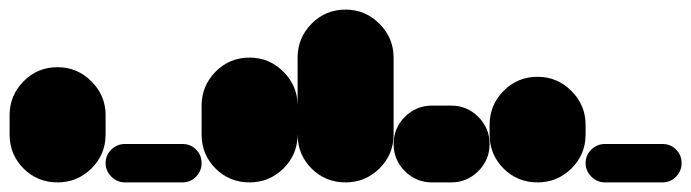

<svg xmlns="http://www.w3.org/2000/svg" viewBox="-20 -380 1440 400"><path d="M0 -100H200V-140H0ZM100 -200Q58 -200 29 -170.5Q0 -141 0 -100Q0 -58 29 -29Q58 0 100 0Q141 0 170.5 -29Q200 -58 200 -100Q200 -141 170.5 -170.5Q141 -200 100 -200ZM100 -240Q58 -240 29 -210.5Q0 -181 0 -140Q0 -98 29 -69Q58 -40 100 -40Q141 -40 170.5 -69Q200 -98 200 -140Q200 -181 170.5 -210.5Q141 -240 100 -240Z M240 -80Q224 -80 212 -68.5Q200 -57 200 -40Q200 -24 212 -12Q224 0 240 0H360Q377 0 388.5 -12Q400 -24 400 -40Q400 -57 388.5 -68.5Q377 -80 360 -80Z M400 -100H600V-160H400ZM500 -200Q458 -200 429 -170.5Q400 -141 400 -100Q400 -58 429 -29Q458 0 500 0Q541 0 570.5 -29Q600 -58 600 -100Q600 -141 570.5 -170.5Q541 -200 500 -200ZM500 -260Q458 -260 429 -230.5Q400 -201 400 -160Q400 -118 429 -89Q458 -60 500 -60Q541 -60 570.5 -89Q600 -118 600 -160Q600 -201 570.5 -230.5Q541 -260 500 -260Z M600 -100H800V-260H600ZM700 -200Q658 -200 629 -170.5Q600 -141 600 -100Q600 -58 629 -29Q658 0 700 0Q741 0 770.5 -29Q800 -58 800 -100Q800 -141 770.5 -170.5Q741 -200 700 -200ZM700 -360Q658 -360 629 -330.5Q600 -301 600 -260Q600 -218 629 -189Q658 -160 700 -160Q741 -160 770.5 -189Q800 -218 800 -260Q800 -301 770.5 -330.5Q741 -360 700 -360Z M880 -160Q847 -160 823.5 -136.5Q800 -113 800 -80Q800 -47 823.5 -23.5Q847 0 880 0H920Q953 0 976.5 -23.5Q1000 -47 1000 -80Q1000 -113 976.5 -136.5Q953 -160 920 -160Z M1000 -100H1200V-120H1000ZM1100 -200Q1058 -200 1029 -170.5Q1000 -141 1000 -100Q1000 -58 1029 -29Q1058 0 1100 0Q1141 0 1170.5 -29Q1200 -58 1200 -100Q1200 -141 1170.5 -170.5Q1141 -200 1100 -200ZM1100 -220Q1058 -220 1029 -190.5Q1000 -161 1000 -120Q1000 -78 1029 -49Q1058 -20 1100 -20Q1141 -20 1170.5 -49Q1200 -78 1200 -120Q1200 -161 1170.5 -190.5Q1141 -220 1100 -220Z M1240 -80Q1224 -80 1212 -68.5Q1200 -57 1200 -40Q1200 -24 1212 -12Q1224 0 1240 0H1360Q1377 0 1388.5 -12Q1400 -24 1400 -40Q1400 -57 1388.5 -68.5Q1377 -80 1360 -80Z"/></svg>

Font: Wavefont Black
Style: Regular
Weight: 900
Version: Version 3.004;gftools[0.9.33]